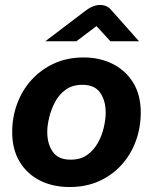

<svg xmlns="http://www.w3.org/2000/svg" viewBox="-20 -740 615 772"><path d="M260 12Q192 12 140 -14.5Q88 -41 58.5 -90.5Q29 -140 29 -209Q29 -269 49 -323Q69 -377 106.5 -418.5Q144 -460 197 -484.5Q250 -509 316 -509Q383 -509 435 -482Q487 -455 516.5 -406Q546 -357 546 -288Q546 -228 526.5 -174Q507 -120 469.5 -78Q432 -36 379 -12Q326 12 260 12ZM264 -98Q304 -98 330.5 -117Q357 -136 373.5 -165.5Q390 -195 397.5 -228Q405 -261 405 -287Q405 -335 383 -367Q361 -399 311 -399Q272 -399 245 -380Q218 -361 202 -331Q186 -301 178 -268.5Q170 -236 170 -209Q170 -162 192 -130Q214 -98 264 -98ZM162 -574 328 -700Q340 -709 354 -714.5Q368 -720 382 -720Q396 -720 407.5 -715Q419 -710 427 -700L539 -574H424L368 -635L287 -574Z"/></svg>

Font: Atkinson Hyperlegible Next
Style: Bold Italic
Weight: 700
Italic angle: -12°
Designer: Elliott Scott, Megan Eiswerth, Linus Boman, Theodore Petrosky, Letters from Sweden
Foundry: Applied Design Works, Letters from Sweden
Version: Version 2.001